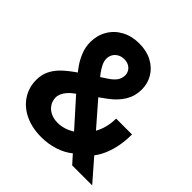

<svg xmlns="http://www.w3.org/2000/svg" viewBox="-190 -867 1028 1028"><g transform="rotate(45 324.0 -353.0)"><path d="M36.5 -187.5Q36.5 -228.3 52.6 -260Q68.7 -291.8 96.9 -318.4Q125.1 -345 169 -374.9L305 -464.7Q332.1 -482.8 344.4 -501.1Q356.6 -519.5 356.6 -542.2Q356.6 -556.9 348.9 -570.3Q341.2 -583.8 326.1 -592Q311 -600.1 291 -599.6Q271.1 -599.6 255.1 -590.8Q239.1 -581.9 230.4 -566.7Q221.7 -551.6 221.7 -533.5Q221.7 -515.2 231.6 -495Q241.6 -474.7 256.4 -455.1Q271.2 -435.5 297.5 -403.3L312.9 -385L648 0H496.6L217.5 -311.8Q206.6 -323.9 198.4 -333.9Q167.5 -369.4 146.8 -398.9Q126 -428.3 112 -462.9Q98 -497.5 98 -535.6Q98 -586.8 122.2 -628.1Q146.4 -669.4 189.7 -692.7Q233 -716.1 289.7 -716.1Q345.4 -716.1 386.9 -693.8Q428.5 -671.6 450.8 -634.1Q473.2 -596.5 473.2 -550.5Q473.2 -502.1 449.2 -461.7Q425.2 -421.2 379.5 -387.2L235.5 -282.8Q215.6 -269 202.8 -254Q190 -239 183.3 -224.3Q176.6 -209.6 176.6 -195.2Q176.6 -170.2 189.5 -149.9Q202.3 -129.6 225.6 -117.7Q248.8 -105.9 279.4 -105.9Q329.8 -105.9 377.5 -136.4Q425.2 -166.9 455.4 -221.4Q485.6 -275.9 485.6 -343.7H605.9Q605.9 -280.2 592.1 -228.4Q578.2 -176.6 554.4 -139.2Q530.5 -101.9 495.3 -74.9Q485.9 -68.5 475.9 -62.9Q471.6 -60 466.7 -57Q461.7 -54 456.5 -50.5Q419.4 -19.9 371.5 -4.8Q323.5 10.3 272.6 10.3Q201.3 10.3 147.8 -15.6Q94.3 -41.6 65.4 -86.8Q36.5 -132 36.5 -187.5Z"/></g></svg>

Font: Pretendard JP Variable
Style: Regular
Weight: 400
Designer: Base glyphs from Inter by Rasmus Andersson; Hangul glyphs from Noto Sans CJK(Source Han Sans) by Jang Soo-young and Kang
Foundry: Kil Hyung-jin
Version: Version 1.307;Glyphs 3.2 (3192)